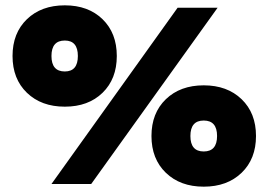

<svg xmlns="http://www.w3.org/2000/svg" viewBox="-20 -690 1007 720"><path d="M223 -670Q311 -670 364.5 -618Q418 -566 418 -480Q418 -394 364.5 -342Q311 -290 223 -290Q135 -290 81 -342Q27 -394 27 -480Q27 -566 81 -618Q135 -670 223 -670ZM173 0 646 -661H796L322 0ZM223 -538Q173 -538 173 -480Q173 -422 223 -422Q272 -422 272 -480Q272 -538 223 -538ZM744 -370Q832 -370 886 -318Q940 -266 940 -180Q940 -94 886 -42Q832 10 744 10Q656 10 602 -42Q548 -94 548 -180Q548 -266 602 -318Q656 -370 744 -370ZM744 -238Q694 -238 694 -180Q694 -122 744 -122Q794 -122 794 -180Q794 -238 744 -238Z"/></svg>

Font: Work Sans ExtraBold
Style: Regular
Weight: 800
Designer: Wei Huang
Foundry: Wei Huang
Version: Version 2.012; ttfautohint (v1.8.3)